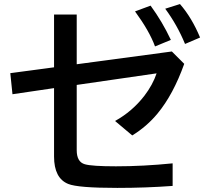

<svg xmlns="http://www.w3.org/2000/svg" viewBox="-20 -896 1010 947"><path d="M246.6 -824.2H358.4V-579.1L827.6 -642.1L888.7 -581.1Q834.5 -429.7 757.3 -336.4Q704.6 -272.5 632.3 -228L547.4 -299.3Q632.3 -346.2 691.9 -423.3Q733.4 -477.5 752.4 -534.2L358.4 -477.1V-155.3Q358.4 -97.2 398.4 -85.9Q433.1 -75.7 551.8 -75.7Q686.5 -75.7 831.5 -90.3V21Q699.2 30.8 558.6 30.8Q363.8 30.8 316.4 11.2Q246.6 -17.1 246.6 -124V-461.4L41.5 -431.2L30.8 -535.2L246.6 -564ZM744.6 -667Q717.3 -742.2 646 -839.8L722.7 -868.2Q780.3 -789.6 822.8 -699.2ZM892.6 -679.2Q854.5 -772 794.9 -853L867.7 -876Q926.3 -808.6 966.8 -710.9Z"/></svg>

Font: BIZ UDPGothic
Style: Bold
Weight: 700
Designer: TypeBank Co., Ltd.
Foundry: Morisawa Inc.
Version: Version 1.051